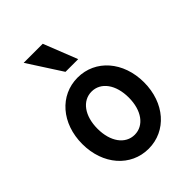

<svg xmlns="http://www.w3.org/2000/svg" viewBox="-234 -939 1068 1068"><g transform="rotate(-45 300.0 -405.0)"><path d="M300 10C440 10 543 -108 543 -270C543 -432 440 -550 300 -550C160 -550 57 -432 57 -270C57 -108 160 10 300 10ZM300 -100C227 -100 177 -169 177 -270C177 -371 227 -440 300 -440C373 -440 423 -371 423 -270C423 -169 373 -100 300 -100ZM375 -620 296 -820H146L275 -620Z"/></g></svg>

Font: CommitMono
Style: Bold
Weight: 700
Monospace: yes
Designer: Eigil Nikolajsen
Foundry: Eigil Nikolajsen
Version: Version 1.143